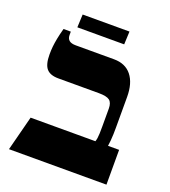

<svg xmlns="http://www.w3.org/2000/svg" viewBox="-136 -845 834 944"><g transform="rotate(20 280.5 -373.0)"><path d="M20 0 67 -182H406Q409 -191 410.5 -201Q412 -211 412.5 -225.5Q413 -240 413 -262V-355Q413 -386 397.5 -398Q382 -410 341 -410H129Q86 -410 67 -432Q48 -454 48 -506Q48 -529 50 -548Q52 -567 56.5 -590.5Q61 -614 70 -647H108V-629Q108 -611 119 -601.5Q130 -592 154 -592H354Q414 -592 446 -552Q478 -512 478 -440V-278Q478 -262 477.5 -244.5Q477 -227 475.5 -211Q474 -195 472 -182H530V0ZM131 -678 134 -746H379L376 -678Z"/></g></svg>

Font: Noto Serif Hebrew ExtraBold
Style: Regular
Weight: 800
Version: Version 2.003